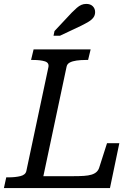

<svg xmlns="http://www.w3.org/2000/svg" viewBox="-39 -963 698 983"><path d="M425 -710 412 -656H399Q374 -656 353 -653Q332 -650 318.5 -643Q305 -636 302 -622L183 -61H335Q367 -61 390.5 -62.5Q414 -64 430 -69Q446 -74 455.5 -83Q465 -92 469 -105L509 -230H572L524 0H-19L-7 -55H4Q40 -55 66 -61.5Q92 -68 96 -88L209 -620Q213 -642 190.5 -649Q168 -656 131 -656H120L133 -710ZM329 -899Q343 -913 354.5 -923Q366 -933 377.5 -938Q389 -943 403 -943Q424 -943 436 -931Q448 -919 448 -901Q448 -885 439 -873Q430 -861 414 -851.5Q398 -842 376 -831L268 -780H235L240 -804Z"/></svg>

Font: Roboto Serif
Style: Italic
Weight: 400
Italic angle: -10°
Designer: Greg Gazdowicz
Foundry: Commercial Type
Version: Version 1.008